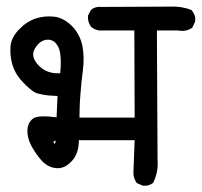

<svg xmlns="http://www.w3.org/2000/svg" viewBox="-20 -587 628 598"><path d="M423.3 -9.3 407.7 -16.1 406.2 -16.6 405.3 -18.1Q395.5 -32.2 395.5 -48.8L399.4 -150.4H225.6Q225.6 -140.6 224.4 -131.6Q223.1 -122.6 220.5 -114.5Q217.8 -106.4 213.9 -99.4Q210 -92.3 204.6 -86.4Q181.2 -60.1 153.8 -63.5Q140.1 -64.9 128.7 -71.5Q117.2 -78.1 107.9 -88.9Q89.8 -109.9 77.1 -133.8Q64.5 -158.7 65.4 -181.6Q66.4 -205.1 83 -217.8Q98.1 -229 156.2 -221.7L159.2 -288.1Q147 -288.6 136.7 -289.3Q126.5 -290 117.7 -291.5Q108.9 -293 101.8 -294.7Q94.7 -296.4 89.1 -299.1Q83.5 -301.8 79.6 -305.2Q60.5 -319.8 43.5 -339.8Q25.9 -360.4 18.1 -387.2Q10.7 -413.6 12.7 -441.4Q14.6 -470.2 39.6 -495.6Q51.8 -508.3 64.7 -516.6Q77.6 -524.9 90.8 -529.3Q117.7 -538.1 147.5 -535.2Q163.1 -533.7 177.2 -526.1Q191.4 -518.6 204.6 -505.4Q212.9 -497.1 219.2 -487.1Q225.6 -477.1 230 -466.3Q234.4 -455.6 236.8 -443.4Q243.2 -408.2 238.3 -369.6Q233.4 -332.5 230.5 -293.5Q230 -284.7 229.2 -275.4Q228.5 -266.1 228.3 -257.1Q228 -248 227.8 -238.8Q227.5 -229.5 227.5 -220.7H399.4L398.4 -492.2H289.1H288.6H288.1Q274.9 -494.6 265.1 -502.4L264.2 -502.9L263.7 -503.4Q252.9 -518.6 253.9 -536.6V-537.6L254.4 -539.1L263.2 -555.7L264.2 -556.6L265.1 -557.6Q271.5 -562.5 279.5 -564.5Q287.6 -566.4 296.4 -565.4L507.8 -566.4Q543.9 -568.4 575.2 -556.2L576.7 -555.7L577.6 -554.2Q590.3 -538.6 587.9 -521V-520L587.4 -519L579.6 -502.4L579.1 -501L577.6 -500Q559.6 -487.3 533.7 -492.2H468.8V-469.7L470.7 -89.8Q472.2 -69.8 468.8 -52.2Q465.3 -34.7 457.5 -18.6L457 -17.6L456.1 -17.1Q451.7 -13.7 446.8 -11.5Q441.9 -9.3 436.5 -8.8Q431.2 -8.3 425.3 -8.8H424.3ZM153.8 -148.9Q148.9 -147.5 147 -146Q145.5 -145 148.4 -141.1Q149.4 -139.6 150.4 -138.7Q152.3 -142.1 153.8 -148.9ZM167.5 -358.9Q170.9 -392.6 168 -416.5Q167 -424.8 165 -431.6Q163.1 -438.5 159.7 -444.1Q156.2 -449.7 152.3 -454.1Q139.6 -466.3 120.6 -462.4Q111.3 -460.4 103 -453.4Q94.7 -446.3 87.4 -433.6Q74.7 -410.2 100.6 -382.8Q126 -356.4 167.5 -358.9Z"/></svg>

Font: NaikaiFont
Style: SemiBold
Weight: 600
Version: Version 1.89